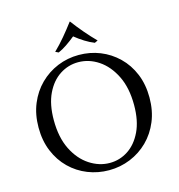

<svg xmlns="http://www.w3.org/2000/svg" viewBox="-127 -992 1044 1119"><g transform="rotate(-15 395.0 -433.0)"><path d="M395 -680Q463 -680 523 -656Q583 -632 630 -586.5Q677 -541 703.5 -477Q730 -413 730 -334Q730 -255 703.5 -191Q677 -127 630.5 -81Q584 -35 523 -10Q462 15 394 15Q327 15 266.5 -9Q206 -33 159.5 -78.5Q113 -124 86.5 -188Q60 -252 60 -331Q60 -410 86.5 -474Q113 -538 159.5 -584Q206 -630 266.5 -655Q327 -680 395 -680ZM409 -25Q469 -25 519.5 -58Q570 -91 601 -155.5Q632 -220 632 -315Q632 -419 596 -491.5Q560 -564 503 -602Q446 -640 381 -640Q321 -640 270 -607Q219 -574 188 -509.5Q157 -445 157 -350Q157 -246 193 -173.5Q229 -101 287 -63Q345 -25 409 -25ZM505 -724Q477 -735 448 -753Q419 -771 392 -793Q365 -771 338.5 -753Q312 -735 287 -724L268 -733Q302 -766 333.5 -803.5Q365 -841 395 -881H397Q427 -841 459 -803.5Q491 -766 524 -733Z"/></g></svg>

Font: Bona Nova SC
Style: Regular
Weight: 400
Designer: Mateusz Machalski
Foundry: Capitalics
Version: Version 4.001; ttfautohint (v1.8.4.7-5d5b)